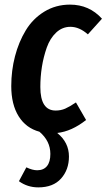

<svg xmlns="http://www.w3.org/2000/svg" viewBox="-20 -563 462 832"><path d="M285.2 -446.8Q250 -446.8 223.4 -421.9Q196.8 -397 182.6 -356.7Q168.5 -316.4 161.6 -273.4Q154.8 -230.5 154.8 -186Q154.8 -84 221.2 -84Q243.7 -84 262.7 -92.3Q281.7 -100.6 309.1 -119.1L353 -43Q290.5 6.3 228 13.2Q278.8 54.2 278.8 115.2Q278.8 172.4 244.6 210.7Q210.4 249 146 249Q99.1 249 62 222.2L94.2 162.1Q120.6 174.8 141.1 174.8Q168.9 174.8 183.6 156.7Q198.2 138.7 198.2 104Q198.2 47.9 150.9 7.8Q92.8 -7.8 60.8 -59.1Q28.8 -110.4 28.8 -189.9Q28.8 -256.8 44.9 -318.8Q61 -380.9 91.6 -431.4Q122.1 -481.9 171.9 -512.5Q221.7 -543 283.2 -543Q366.7 -543 421.9 -481.9L360.8 -414.1Q323.7 -446.8 285.2 -446.8Z"/></svg>

Font: Fira Sans Compressed Medium
Style: Italic
Weight: 500
Width: 3
Italic angle: -8°
Designer: Carrois Corporate & Edenspiekermann AG
Foundry: Carrois Corporate GbR & Edenspiekermann AG
Version: Version 4.203;PS 004.203;hotconv 1.0.88;makeotf.lib2.5.64775